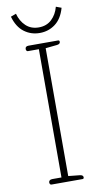

<svg xmlns="http://www.w3.org/2000/svg" viewBox="-96 -905 503 948"><g transform="rotate(-10 156.0 -430.5)"><path d="M29 -851 56 -861Q66 -823 91.5 -799Q117 -775 156 -775Q195 -775 220.5 -799Q246 -823 256 -861L283 -851Q268 -798 234 -772.5Q200 -747 156 -747Q112 -747 78 -772.5Q44 -798 29 -851ZM73 -12Q73 -18 77.5 -22Q82 -26 91 -26H137V-669H82Q78 -669 75.5 -672.5Q73 -676 73 -681Q73 -695 90 -695H238Q245 -695 245 -687Q245 -676 229 -674L171 -668V-27L229 -21Q245 -19 245 -8Q245 0 238 0H82Q78 0 75.5 -3.5Q73 -7 73 -12Z"/></g></svg>

Font: Maitree ExtraLight
Style: Regular
Weight: 275
Designer: CadsonDemak Team
Foundry: CadsonDemak
Version: Version 1.003